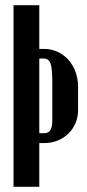

<svg xmlns="http://www.w3.org/2000/svg" viewBox="-20 -718 336 738"><path d="M131 -698V-530H149Q177 -530 201 -519Q225 -508 242.5 -488.5Q260 -469 270 -442.5Q280 -416 280 -384V-294Q280 -267 270 -244Q260 -221 242.5 -204Q225 -187 201 -177.5Q177 -168 150 -168H131V0H32V-698ZM181 -404Q181 -456 174 -474.5Q167 -493 148 -493H131V-206H149Q166 -206 173.5 -217.5Q181 -229 181 -255Z"/></svg>

Font: Moniqa ExtBd Cond Paragraph
Style: Regular
Weight: 800
Width: 3
Designer: Rajesh Rajput
Foundry: Rajesh Rajput
Version: Version 1.000